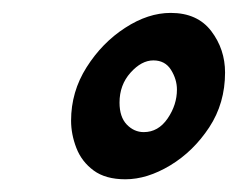

<svg xmlns="http://www.w3.org/2000/svg" viewBox="-20 -638 374 302"><path d="M334 -523.9Q334 -475.6 309.1 -437.7Q284.2 -399.9 247.8 -377.9Q211.4 -356 177.2 -356Q146 -356 127.2 -369.9Q108.4 -383.8 100.1 -405.3Q91.8 -426.8 91.8 -448.2Q91.8 -493.7 116.2 -532.2Q140.6 -570.8 176.8 -594.2Q212.9 -617.7 248.5 -617.7Q290.5 -617.7 312.3 -589.1Q334 -560.5 334 -523.9ZM206.1 -430.2Q229 -430.2 243.7 -451.7Q258.3 -473.1 258.3 -497.1Q258.3 -513.2 249 -528.1Q239.7 -543 221.2 -543Q202.6 -543 185.3 -523.7Q168 -504.4 168 -476.6Q168 -454.1 179.4 -442.1Q190.9 -430.2 206.1 -430.2Z"/></svg>

Font: Gentium Book Plus
Style: Bold Italic
Weight: 700
Italic angle: -8°
Designer: Victor Gaultney, Annie Olsen, Iska Routamaa, Becca Hirsbrunner
Foundry: SIL International
Version: Version 6.101